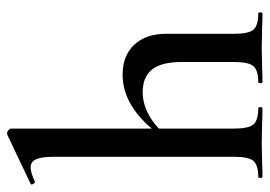

<svg xmlns="http://www.w3.org/2000/svg" viewBox="-130 -635 765 545"><g transform="rotate(-90 252.5 -362.5)"><path d="M23 -12Q57 -12 68.5 -26Q80 -40 80 -81V-592Q80 -627 73 -642.5Q66 -658 50 -658Q35 -658 9 -646H8Q5 -646 2.5 -651.5Q0 -657 3 -658L142 -724L147 -725Q151 -725 155.5 -721Q160 -717 160 -714V-81Q160 -40 171.5 -26Q183 -12 217 -12Q221 -12 221 -6Q221 0 217 0Q192 0 177 -1L120 -2L63 -1Q48 0 23 0Q20 0 20 -6Q20 -12 23 -12ZM292 -12Q326 -12 337.5 -26Q349 -40 349 -81V-230Q349 -286 328 -313Q307 -340 263 -340Q230 -340 197 -321.5Q164 -303 142 -273L137 -285Q217 -397 313 -397Q367 -397 398 -364Q429 -331 429 -274V-81Q429 -40 440.5 -26Q452 -12 486 -12Q490 -12 490 -6Q490 0 486 0Q461 0 446 -1L389 -2L332 -1Q317 0 292 0Q289 0 289 -6Q289 -12 292 -12Z"/></g></svg>

Font: Cormorant Garamond SemiBold
Style: Regular
Weight: 600
Designer: Christian Thalmann (Catharsis Fonts)
Foundry: Catharsis Fonts
Version: Version 4.000